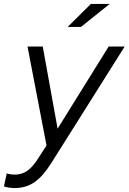

<svg xmlns="http://www.w3.org/2000/svg" viewBox="-81 -736 650 970"><path d="M-6 214Q-20 214 -34 212Q-48 210 -61 206L-47 140Q-39 143 -27.5 144.5Q-16 146 -4 146Q28 146 55 128Q82 110 106 73L154 -1L58 -501H135L210 -86L468 -501H549L178 88Q136 155 93 184.5Q50 214 -6 214ZM261 -600 378 -716H473L328 -600Z"/></svg>

Font: Red Hat Display VF
Style: Italic
Weight: 300
Italic angle: -12°
Designer: Pentagram, MCKL
Foundry: Pentagram, MCKL
Version: Version 1.023